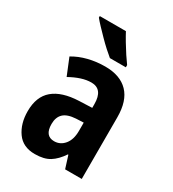

<svg xmlns="http://www.w3.org/2000/svg" viewBox="-187 -868 881 980"><g transform="rotate(30 253.0 -378.0)"><path d="M263 -557Q351 -557 398 -508.5Q445 -460 445 -363V0H347L324 -73H321Q293 -31 260 -10.5Q227 10 173 10Q103 10 68 -39.5Q33 -89 33 -162Q33 -248 84 -291Q135 -334 234 -338L310 -341V-363Q310 -451 242 -451Q214 -451 183 -441Q152 -431 118 -412L78 -510Q116 -533 163.5 -545Q211 -557 263 -557ZM266 -252Q216 -249 193.5 -227.5Q171 -206 171 -166Q171 -96 226 -96Q262 -96 286 -125Q310 -154 310 -205V-254ZM263 -766Q274 -745 291 -716.5Q308 -688 325.5 -661.5Q343 -635 355 -619V-606H261Q246 -618 224.5 -637.5Q203 -657 181 -679.5Q159 -702 139.5 -722.5Q120 -743 109 -757V-766Z"/></g></svg>

Font: Noto Sans Thai Cond
Style: Bold
Weight: 700
Width: 3
Designer: Monotype Design Team
Foundry: Monotype Imaging Inc.
Version: Version 2.002; ttfautohint (v1.8.4.7-5d5b)